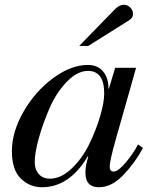

<svg xmlns="http://www.w3.org/2000/svg" viewBox="-20 -775 651 807"><path d="M464 -490H552L466 -187Q441 -98 441 -74Q441 -54 458 -54Q477 -54 509.5 -93Q542 -132 560 -168L581 -153Q547 -90 498 -39Q449 12 396 12Q339 12 339 -49Q339 -80 351 -116L349 -118Q272 12 156 12Q105 12 67.5 -24.5Q30 -61 30 -140Q30 -220 78.5 -305Q127 -390 202.5 -446Q278 -502 349 -502Q391 -502 413.5 -474.5Q436 -447 436 -403H438ZM126 -94Q126 -63 143 -43.5Q160 -24 190 -24Q236 -24 280.5 -66Q325 -108 354 -167Q383 -226 400.5 -285Q418 -344 418 -382Q418 -477 350 -477Q305 -477 261 -431.5Q217 -386 189 -322Q161 -258 143.5 -195.5Q126 -133 126 -94ZM351 -582H313L461 -734Q481 -755 500 -755Q516 -755 527.5 -743.5Q539 -732 539 -716Q539 -700 523 -690Z"/></svg>

Font: Justus
Style: Italic
Weight: 400
Italic angle: -12°
Version: Version 001.001